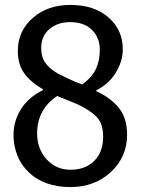

<svg xmlns="http://www.w3.org/2000/svg" viewBox="-20 -745 572 781"><path d="M386 -543.5Q386 -591.5 354.2 -623.2Q322.5 -655 265.5 -655Q214 -655 180.8 -626.5Q147.5 -598 147.5 -549.5Q147.5 -514 164.2 -489.8Q181 -465.5 215 -446Q230 -438 260.2 -423.8Q290.5 -409.5 315 -401.5Q356.5 -433 371.2 -466.8Q386 -500.5 386 -543.5ZM399.5 -188.5Q399.5 -232.5 382.2 -258Q365 -283.5 316 -310.5Q300 -319.5 273 -330Q246 -340.5 212.5 -354.5Q173 -328.5 152 -290.2Q131 -252 131 -203Q131 -139 169.8 -96.8Q208.5 -54.5 267 -54.5Q327 -54.5 363.2 -90.5Q399.5 -126.5 399.5 -188.5ZM266 16Q213.5 16 170 0.5Q126.5 -15 96.5 -45Q66 -73.5 50.5 -112.8Q35 -152 35 -195.5Q35 -253.5 65.8 -301.8Q96.5 -350 155 -378.5V-381.5Q103 -412 77.8 -448Q52.5 -484 52.5 -538.5Q52.5 -618.5 113 -671.8Q173.5 -725 266 -725Q363 -725 421.2 -674.2Q479.5 -623.5 479.5 -544.5Q479.5 -497 451.5 -450.2Q423.5 -403.5 371.5 -377.5V-374.5Q433 -345.5 465 -304.2Q497 -263 497 -197.5Q497 -106.5 431 -45.2Q365 16 266 16Z"/></svg>

Font: Myanmar Ethnic
Style: Regular
Weight: 400
Designer: Khon Soe Zaw Thu
Foundry: PaOh Unicode khonsoezawthu@gmail.com and @hotmail.com
Version: Version 1.01 September 27, 2016